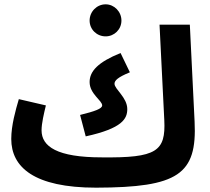

<svg xmlns="http://www.w3.org/2000/svg" viewBox="-20 -846 971 887"><path d="M468 -678C508 -678 541 -710 541 -751C541 -792 508 -826 468 -826C427 -826 394 -792 394 -751C394 -710 427 -678 468 -678ZM424 21C803 20 891 -40 879 -284L857 -732H717L739 -291C746 -147 704 -116 450 -119C244 -119 172 -169 172 -244C172 -276 183 -322 192 -359L67 -388C52 -337 32 -267 32 -204C32 -74 137 21 424 21ZM376 -216C546 -253 568 -298 568 -342C568 -396 509 -434 509 -459C509 -474 524 -489 580 -512L537 -601C433 -559 394 -517 394 -467C394 -412 452 -382 452 -359C452 -344 419 -332 350 -315Z"/></svg>

Font: Noto Sans Arabic UI
Style: Bold
Weight: 700
Designer: Monotype Design Team, Nadine Chahine and Nizar Qandah
Foundry: Monotype Imaging Inc.
Version: Version 2.010